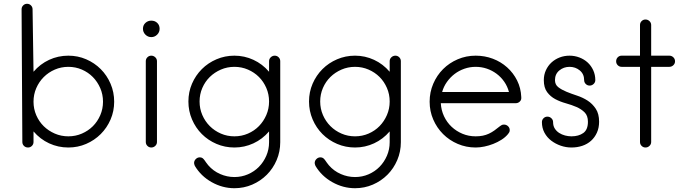

<svg xmlns="http://www.w3.org/2000/svg" viewBox="-20 -779 3620 1014"><path d="M583 -242Q583 -192 564 -148Q545 -104 512 -71Q479 -38 435 -19Q391 0 341 0Q287 0 239.5 -22Q192 -44 157 -85V-29Q157 -17 148.5 -8.5Q140 0 128 0Q115 0 106.5 -8.5Q98 -17 98 -29L94 -730Q94 -742 102.5 -750.5Q111 -759 123 -759Q135 -759 143.5 -750.5Q152 -742 152 -730L157 -400Q192 -441 239.5 -463Q287 -485 341 -485Q391 -485 435 -466Q479 -447 512 -414Q545 -381 564 -336.5Q583 -292 583 -242ZM524 -242Q524 -280 509.5 -313.5Q495 -347 470.5 -372Q446 -397 412.5 -411.5Q379 -426 341 -426Q303 -426 269.5 -411.5Q236 -397 211 -372Q186 -347 171.5 -313.5Q157 -280 157 -242Q157 -204 171.5 -170.5Q186 -137 211 -112.5Q236 -88 269.5 -73.5Q303 -59 341 -59Q379 -59 412.5 -73.5Q446 -88 470.5 -112.5Q495 -137 509.5 -170.5Q524 -204 524 -242Z M823 -627Q823 -609 810 -596Q797 -583 779 -583Q761 -583 748 -596Q735 -609 735 -627Q735 -646 748 -658Q761 -670 779 -670Q798 -670 810.5 -658Q823 -646 823 -627ZM809 -29Q809 -17 800 -8.5Q791 0 779 0Q767 0 758.5 -8.5Q750 -17 750 -29V-456Q750 -468 758.5 -476.5Q767 -485 779 -485Q791 -485 800 -476.5Q809 -468 809 -456Z M1460 -28Q1460 22 1441 66.5Q1422 111 1389 144Q1356 177 1312 196Q1268 215 1218 215Q1155 215 1098 183Q1041 151 1009 97Q1005 87 1005 82Q1005 70 1014 61Q1023 52 1035 52Q1044 52 1049.5 56Q1055 60 1060 67Q1065 74 1069.5 80.5Q1074 87 1080 94Q1106 124 1142.5 140Q1179 156 1218 156Q1256 156 1289.5 141.5Q1323 127 1347.5 102Q1372 77 1386.5 43.5Q1401 10 1401 -28V-85Q1366 -44 1318.5 -22Q1271 0 1218 0Q1168 0 1123.5 -19Q1079 -38 1046 -71Q1013 -104 994 -148.5Q975 -193 975 -243Q975 -293 994 -337Q1013 -381 1046 -414Q1079 -447 1123.5 -466Q1168 -485 1218 -485Q1271 -485 1318.5 -463Q1366 -441 1401 -400V-456Q1401 -468 1410 -476.5Q1419 -485 1431 -485Q1443 -485 1451.5 -476.5Q1460 -468 1460 -456ZM1401 -243Q1401 -281 1386.5 -314.5Q1372 -348 1347.5 -372.5Q1323 -397 1289.5 -411.5Q1256 -426 1218 -426Q1180 -426 1146.5 -411.5Q1113 -397 1088 -372.5Q1063 -348 1048.5 -314.5Q1034 -281 1034 -243Q1034 -205 1048.5 -171.5Q1063 -138 1088 -113Q1113 -88 1146.5 -73.5Q1180 -59 1218 -59Q1256 -59 1289.5 -73.5Q1323 -88 1347.5 -113Q1372 -138 1386.5 -171.5Q1401 -205 1401 -243Z M2097 -28Q2097 22 2078 66.5Q2059 111 2026 144Q1993 177 1949 196Q1905 215 1855 215Q1792 215 1735 183Q1678 151 1646 97Q1642 87 1642 82Q1642 70 1651 61Q1660 52 1672 52Q1681 52 1686.5 56Q1692 60 1697 67Q1702 74 1706.5 80.5Q1711 87 1717 94Q1743 124 1779.5 140Q1816 156 1855 156Q1893 156 1926.5 141.5Q1960 127 1984.5 102Q2009 77 2023.5 43.5Q2038 10 2038 -28V-85Q2003 -44 1955.5 -22Q1908 0 1855 0Q1805 0 1760.5 -19Q1716 -38 1683 -71Q1650 -104 1631 -148.5Q1612 -193 1612 -243Q1612 -293 1631 -337Q1650 -381 1683 -414Q1716 -447 1760.5 -466Q1805 -485 1855 -485Q1908 -485 1955.5 -463Q2003 -441 2038 -400V-456Q2038 -468 2047 -476.5Q2056 -485 2068 -485Q2080 -485 2088.5 -476.5Q2097 -468 2097 -456ZM2038 -243Q2038 -281 2023.5 -314.5Q2009 -348 1984.5 -372.5Q1960 -397 1926.5 -411.5Q1893 -426 1855 -426Q1817 -426 1783.5 -411.5Q1750 -397 1725 -372.5Q1700 -348 1685.5 -314.5Q1671 -281 1671 -243Q1671 -205 1685.5 -171.5Q1700 -138 1725 -113Q1750 -88 1783.5 -73.5Q1817 -59 1855 -59Q1893 -59 1926.5 -73.5Q1960 -88 1984.5 -113Q2009 -138 2023.5 -171.5Q2038 -205 2038 -243Z M2733 -263Q2734 -251 2725 -242.5Q2716 -234 2704 -234H2308Q2310 -197 2325 -165Q2340 -133 2365 -109.5Q2390 -86 2422.5 -72.5Q2455 -59 2492 -59Q2513 -59 2530 -62.5Q2547 -66 2562 -73Q2577 -80 2591 -90Q2605 -100 2621 -113Q2626 -117 2630.5 -119Q2635 -121 2642 -121Q2654 -121 2663 -112.5Q2672 -104 2672 -92Q2672 -85 2669.5 -80.5Q2667 -76 2663 -71Q2649 -54 2628.5 -41Q2608 -28 2585 -19Q2562 -10 2538 -5Q2514 0 2492 0Q2442 0 2397.5 -19Q2353 -38 2320 -71Q2287 -104 2268 -148Q2249 -192 2249 -242Q2249 -292 2268 -336.5Q2287 -381 2320 -414Q2353 -447 2397.5 -466Q2442 -485 2492 -485Q2540 -485 2582.5 -469Q2625 -453 2658 -423.5Q2691 -394 2711 -354Q2731 -314 2733 -266ZM2668 -293Q2660 -323 2643 -347.5Q2626 -372 2602.5 -389.5Q2579 -407 2551 -416.5Q2523 -426 2492 -426Q2461 -426 2432.5 -416Q2404 -406 2381 -388.5Q2358 -371 2340.5 -346.5Q2323 -322 2315 -293Z M3144 -136Q3144 -104 3132.5 -78.5Q3121 -53 3101.5 -35.5Q3082 -18 3055.5 -9Q3029 0 2998 0Q2969 0 2941.5 -9.5Q2914 -19 2891.5 -36Q2869 -53 2855.5 -78Q2842 -103 2842 -134Q2842 -146 2850.5 -154.5Q2859 -163 2871 -163Q2883 -163 2892 -154.5Q2901 -146 2901 -134Q2901 -114 2910 -100Q2919 -86 2933 -77Q2947 -68 2964 -63.5Q2981 -59 2998 -59Q3036 -59 3060.5 -76.5Q3085 -94 3085 -136Q3085 -168 3067.5 -185.5Q3050 -203 3024.5 -214Q2999 -225 2968.5 -233.5Q2938 -242 2912.5 -255.5Q2887 -269 2869.5 -292.5Q2852 -316 2852 -356Q2852 -384 2863 -408Q2874 -432 2892.5 -449Q2911 -466 2935.5 -475.5Q2960 -485 2988 -485Q3015 -485 3040 -475.5Q3065 -466 3083.5 -449Q3102 -432 3113 -408Q3124 -384 3124 -356Q3124 -344 3115 -335.5Q3106 -327 3094 -327Q3082 -327 3073.5 -335.5Q3065 -344 3065 -356Q3065 -388 3042 -407Q3019 -426 2988 -426Q2957 -426 2934 -407Q2911 -388 2911 -356Q2911 -332 2928.5 -318.5Q2946 -305 2971.5 -294.5Q2997 -284 3027.5 -274Q3058 -264 3083.5 -247.5Q3109 -231 3126.5 -204.5Q3144 -178 3144 -136Z M3545 -455Q3545 -443 3536 -434.5Q3527 -426 3515 -426H3419V-29Q3419 -17 3410 -8.5Q3401 0 3389 0Q3377 0 3368.5 -8.5Q3360 -17 3360 -29V-426H3263Q3251 -426 3242.5 -434.5Q3234 -443 3234 -455Q3234 -468 3242.5 -476.5Q3251 -485 3263 -485H3360V-647Q3360 -659 3368.5 -667.5Q3377 -676 3389 -676Q3401 -676 3410 -667.5Q3419 -659 3419 -647V-485H3515Q3527 -485 3536 -476.5Q3545 -468 3545 -455Z"/></svg>

Font: Hanken Light
Style: Light
Weight: 300
Designer: Alfredo Marco Pradil
Foundry: Hanken Design Co.
Version: Version 2.06 2014